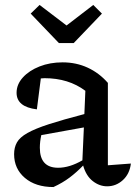

<svg xmlns="http://www.w3.org/2000/svg" viewBox="-20 -746 549 776"><path d="M196 10Q124 10 80.5 -27Q37 -64 37 -123Q37 -150 48.5 -170.5Q60 -191 91 -208.5Q122 -226 177.5 -244Q233 -262 321 -285L325 -379Q257 -430 160 -430Q153 -430 145 -429L129 -304Q47 -314 47 -371Q47 -405 72.5 -433Q98 -461 140 -477.5Q182 -494 233 -494Q288 -494 334.5 -472.5Q381 -451 416 -411V-78L509 -85Q504 -43 476.5 -18Q449 7 413 7Q382 7 355 -14Q328 -35 316 -77Q290 -50 261.5 -28.5Q233 -7 196 10ZM141 -149Q141 -68 215 -68Q261 -68 313 -98L319 -231L147 -200Q144 -187 142.5 -174Q141 -161 141 -149ZM218 -572 104 -691 140 -726 249 -643 357 -726 392 -691 278 -572Z"/></svg>

Font: Piazzolla Medium
Style: Regular
Weight: 500
Designer: Juan Pablo del Peral
Foundry: Huerta Tipografica
Version: Version 1.330